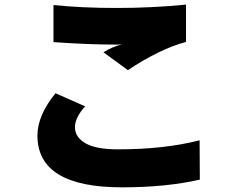

<svg xmlns="http://www.w3.org/2000/svg" viewBox="-20 -761 1040 829"><path d="M141.6 -175.8Q141.6 -262.7 219.7 -358.4L347.7 -301.8Q303.7 -253.9 303.7 -211.4Q303.7 -168.9 348.6 -142.6Q393.6 -116.2 489.3 -116.2Q690.4 -116.2 841.8 -155.3L842.8 14.6Q696.3 47.9 506.8 47.9Q141.6 47.9 141.6 -175.8ZM210.9 -579.1V-739.3Q332 -726.6 484.4 -726.6Q636.7 -726.6 783.2 -741.2V-580.1Q668 -548.8 532.2 -458L426.8 -535.2Q462.9 -558.6 505.9 -569.3L486.3 -568.4Q361.3 -568.4 210.9 -579.1Z"/></svg>

Font: GenEi Gothic M Heavy
Style: Regular
Weight: 800
Designer: o_tamon (Modified); [Source Han Sans]
Ryoko NISHIZUKA  (kana & ideographs); Paul D. Hunt (Latin, Greek & Cyrillic); Wenl
Version: Version 1.1a;Original Version 1.004